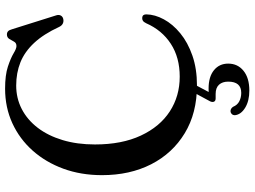

<svg xmlns="http://www.w3.org/2000/svg" viewBox="-140 -616 975 735"><g transform="rotate(-90 347.5 -248.5)"><path d="M660 -176Q659.5 -143 641 -108.8Q622.5 -74.5 587.5 -45.8Q552.5 -17 502.2 0.5Q452 18 388 18Q282 18 205 -28.8Q128 -75.5 86.2 -157.2Q44.5 -239 44.5 -345.5Q44.5 -426 69.2 -493.5Q94 -561 138.5 -611Q183 -661 243.5 -688.8Q304 -716.5 375.5 -716.5Q427.5 -716.5 460 -705.8Q492.5 -695 510.8 -684Q529 -673 538.5 -673Q550.5 -673 555.5 -682.2Q560.5 -691.5 566 -700.5Q571.5 -709.5 583 -709.5Q590.5 -709.5 595.2 -705.2Q600 -701 603 -690L656.5 -520Q659.5 -510 655 -502.5Q650.5 -495 640.5 -493.5Q631.5 -492 624 -496Q616.5 -500 612 -509.5Q584.5 -569 550.8 -605.2Q517 -641.5 476.5 -657.8Q436 -674 387.5 -674Q339 -674 297.8 -652.8Q256.5 -631.5 226 -591.8Q195.5 -552 178.8 -496.5Q162 -441 162 -372.5Q162 -269.5 196 -196.8Q230 -124 288.5 -86Q347 -48 421.5 -48Q495 -48 547.2 -82Q599.5 -116 626 -176.5Q630.5 -186 636 -189.2Q641.5 -192.5 648 -191.5Q654 -191 657 -187Q660 -183 660 -176ZM367 -5.5H399L358.5 71L339 65Q347 63.5 355.8 63Q364.5 62.5 376 62.5Q421 62.5 446.2 83Q471.5 103.5 471.5 137.5Q471.5 174 444 196.2Q416.5 218.5 368.5 218.5Q328.5 218.5 302.5 202.5Q276.5 186.5 274 163.5Q274 156 278.2 151.5Q282.5 147 288 146.5Q294 146 298.5 148.8Q303 151.5 306 156Q313 173 327.5 180.2Q342 187.5 359.5 187.5Q402.5 187.5 402.5 137.5Q402.5 115.5 390.8 102.5Q379 89.5 355.5 89.5H338.5Q328.5 89.5 325.8 83.2Q323 77 327 68.5Z"/></g></svg>

Font: Fraunces 16pt
Style: Regular
Weight: 400
Version: Version 1.000;[b76b70a41]